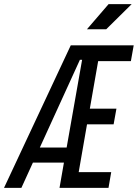

<svg xmlns="http://www.w3.org/2000/svg" viewBox="-41 -914 671 934"><path d="M248.5 0H486.8L500 -76.7H341.8L382.3 -309.1H511.7L525.4 -385.3H396L436.5 -616.7H595.7L609.4 -693.4H303.2L-21.5 0H63L119.1 -123H270ZM152.8 -196.3 347.7 -623H358.4L283.2 -196.3ZM381.8 -771.5H475.6L599.6 -894H487.3Z"/></svg>

Font: Cascadia Code SemiLight
Style: Italic
Weight: 350
Italic angle: -10°
Monospace: yes
Designer: Aaron Bell
Foundry: Saja Typeworks
Version: Version 2404.023